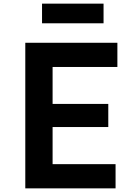

<svg xmlns="http://www.w3.org/2000/svg" viewBox="-20 -1035 740 1055"><path d="M119 0V-800H625V-667H269V-464H575V-337H269V-133H615V0ZM211 -907V-1015H549V-907Z"/></svg>

Font: Martian Mono SemiBold
Style: Regular
Weight: 600
Monospace: yes
Designer: Roman Shamin
Foundry: Evil Martians
Version: Version 1.000; ttfautohint (v1.8.4.7-5d5b)